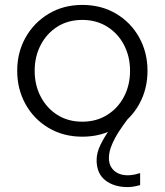

<svg xmlns="http://www.w3.org/2000/svg" viewBox="-20 -543 670 781"><path d="M315 13Q238 13 178 -22.5Q118 -58 84 -119Q50 -180 50 -255Q50 -330 84 -390.5Q118 -451 178 -487Q238 -523 315 -523Q392 -523 452 -487.5Q512 -452 546 -391Q580 -330 580 -255Q580 -180 546 -119Q512 -58 452 -22.5Q392 13 315 13ZM315 -48Q372 -48 416 -75.5Q460 -103 484.5 -150Q509 -197 509 -255Q509 -313 484.5 -360Q460 -407 416 -434.5Q372 -462 315 -462Q257 -462 213.5 -434.5Q170 -407 145.5 -360Q121 -313 121 -255Q121 -197 145.5 -150Q170 -103 213.5 -75.5Q257 -48 315 -48ZM499 218Q444 218 408.5 190.5Q373 163 373 108Q373 78 389 45.5Q405 13 426 -16Q447 -45 464 -64Q481 -83 484 -86L509 -71Q506 -67 493 -50Q480 -33 463.5 -7.5Q447 18 435 46Q423 74 423 100Q423 132 444 151Q465 170 500 170Q522 170 550 161V210Q543 212 529 215Q515 218 499 218Z"/></svg>

Font: MuseoModerno Light
Style: Regular
Weight: 300
Designer: Pablo Cosgaya, Héctor Gatti, Marcela Romero, and the Authors of The MuseoModerno Project.
Foundry: Omnibus-Type Team
Version: Version 1.001